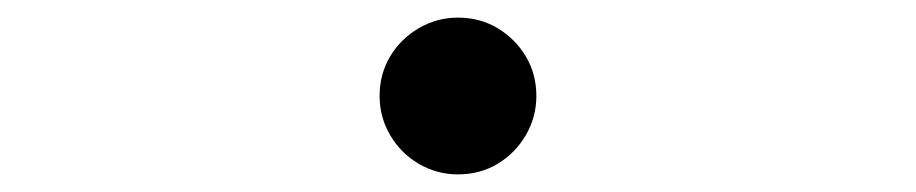

<svg xmlns="http://www.w3.org/2000/svg" viewBox="-20 -489 1040 218"><path d="M500 -469Q525 -469 545 -457Q565 -445 577 -425Q589 -405 589 -380Q589 -356 577 -335.5Q565 -315 545 -303Q525 -291 500 -291Q476 -291 455.5 -303Q435 -315 423 -335.5Q411 -356 411 -380Q411 -405 423 -425Q435 -445 455.5 -457Q476 -469 500 -469Z"/></svg>

Font: Noto Sans JP Thin ExtraLight
Style: Regular
Weight: 250
Version: Version 2.004-H2;hotconv 1.0.118;makeotfexe 2.5.65603